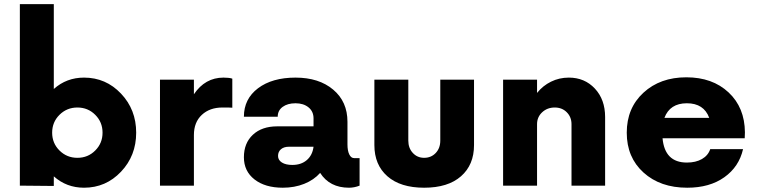

<svg xmlns="http://www.w3.org/2000/svg" viewBox="-20 -876 3575 906"><path d="M376.5 -509.8Q479.5 -509.8 551 -434.3Q622.6 -358.9 622.6 -250Q622.6 -141.1 551 -65.7Q479.5 9.8 376.5 9.8Q293.9 9.8 233.9 -43.9V1.5L73.7 0V-856.4H233.9V-456.1Q293.9 -509.8 376.5 -509.8ZM260.7 -165.8Q295.4 -131.3 345.2 -131.3Q395 -131.3 429.4 -165.8Q463.9 -200.2 463.9 -250Q463.9 -299.8 429.4 -334.2Q395 -368.7 345.2 -368.7Q295.4 -368.7 260.7 -334.2Q226.1 -299.8 226.1 -250Q226.1 -200.2 260.7 -165.8Z M1034.7 -509.8Q1062 -509.8 1076.2 -504.9V-367.7Q1068.8 -368.7 1029.8 -368.7Q969.7 -368.7 932.4 -334Q895 -299.3 895 -238.8V0H734.9V-500H895V-431.2Q947.8 -509.8 1034.7 -509.8Z M1650.9 -129.9H1676.8V0Q1651.9 9.8 1627 9.8Q1535.6 9.8 1490.7 -60.1Q1461.4 -26.9 1415.5 -8.5Q1369.6 9.8 1314.5 9.8Q1231 9.8 1180.9 -29.3Q1130.9 -68.4 1130.9 -133.8Q1130.9 -200.7 1173.3 -240.2Q1215.8 -279.8 1288.1 -279.8H1459.5V-317.4Q1459.5 -350.1 1435.8 -369.4Q1412.1 -388.7 1374.5 -388.7Q1336.9 -388.7 1313.7 -371.6Q1290.5 -354.5 1290.5 -325.2H1130.9Q1130.9 -409.2 1197.5 -459.5Q1264.2 -509.8 1374.5 -509.8Q1484.9 -509.8 1552.2 -453.1Q1619.6 -396.5 1619.6 -301.3V-194.8Q1619.6 -164.6 1628.2 -147.2Q1636.7 -129.9 1650.9 -129.9ZM1359.4 -97.7Q1401.4 -97.7 1428 -120.8Q1454.6 -144 1459.5 -183.6H1343.3Q1319.8 -183.6 1305.9 -171.9Q1292 -160.2 1292 -140.1Q1292 -120.6 1310.3 -109.1Q1328.6 -97.7 1359.4 -97.7Z M1981.4 9.8Q1869.6 9.8 1808.1 -44.2Q1746.6 -98.1 1746.6 -191.4V-500H1906.7V-212.4Q1906.7 -177.2 1928 -154.3Q1949.2 -131.3 1981.4 -131.3Q2014.6 -131.3 2036.1 -154.1Q2057.6 -176.8 2057.6 -212.4V-500H2216.8V-191.4Q2216.8 -98.1 2155.3 -44.2Q2093.8 9.8 1981.4 9.8Z M2664.1 -509.8Q2738.8 -509.8 2787.1 -458Q2835.4 -406.2 2835.4 -323.7V0H2676.8V-290Q2676.8 -323.7 2654.5 -346.2Q2632.3 -368.7 2597.7 -368.7Q2562.5 -368.7 2538.3 -346.2Q2514.2 -323.7 2514.2 -290V0H2354V-500H2514.2V-437.5Q2541.5 -471.7 2580.3 -490.7Q2619.1 -509.8 2664.1 -509.8Z M3495.1 -251.5 3494.1 -223.6H3106.4Q3116.7 -108.9 3221.2 -108.9Q3263.2 -108.9 3292.2 -125.5Q3321.3 -142.1 3331.5 -172.4H3486.3Q3467.3 -88.9 3397.9 -39.6Q3328.6 9.8 3222.7 9.8Q3095.7 9.8 3016.6 -61.8Q2937.5 -133.3 2937.5 -250Q2937.5 -366.2 3016.4 -438.7Q3095.2 -511.2 3218.8 -511.2Q3341.8 -511.2 3418 -439.9Q3494.1 -368.7 3495.1 -251.5ZM3115.2 -319.8H3326.7Q3301.3 -388.7 3221.2 -388.7Q3141.1 -388.7 3115.2 -319.8Z"/></svg>

Font: Now Alt
Style: Bold
Weight: 700
Designer: Alfredo Marco Pradil
Foundry: Alfredo Marco Pradil
Version: Version 1.002;PS 001.002;hotconv 1.0.88;makeotf.lib2.5.64775